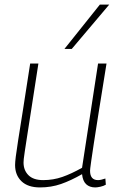

<svg xmlns="http://www.w3.org/2000/svg" viewBox="-20 -810 526 840"><path d="M155 10Q102 10 74 -17Q46 -44 46 -88Q46 -100 49 -124.5Q52 -149 59.5 -197Q67 -245 80 -326Q93 -407 112 -532H148Q130 -415 118 -338.5Q106 -262 99 -216.5Q92 -171 88.5 -148Q85 -125 84 -115Q83 -105 83 -99Q83 -65 104.5 -43.5Q126 -22 169 -22Q213 -22 253 -36Q293 -50 339 -76L409 -532H446Q425 -402 411.5 -317Q398 -232 390.5 -182.5Q383 -133 379.5 -108.5Q376 -84 375 -75Q374 -66 374 -63Q374 -22 409 -22Q421 -22 441 -29L443 -2Q433 4 419 7Q405 10 397 10Q372 10 357 -4Q342 -18 339 -48Q290 -20 247 -5Q204 10 155 10ZM262 -596 417 -790H458L294 -596Z"/></svg>

Font: Georama ExtraLight
Style: Italic
Weight: 200
Italic angle: -9°
Designer: Jean-Baptiste Levee
Foundry: Production Type
Version: Version 1.000